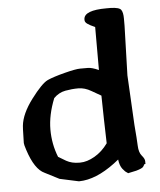

<svg xmlns="http://www.w3.org/2000/svg" viewBox="-50 -709 639 769"><g transform="rotate(-5 269.0 -324.5)"><path d="M360.4 -126.5Q357.4 -222.7 356 -318.4Q344.2 -324.7 318.1 -340.1Q292 -355.5 266.1 -355.5Q240.2 -355.5 213.9 -350.6Q187.5 -345.7 167 -325.2Q140.6 -259.3 140.6 -200.7Q140.6 -142.1 161.6 -89.4Q170.4 -83.5 192.4 -71Q214.4 -58.6 244.6 -58.6H248Q275.4 -58.6 306.4 -76.4Q337.4 -94.2 360.4 -126.5ZM314.9 -629.9Q317.4 -665 406.2 -665H422.9Q458 -664.1 465.3 -653.3Q472.7 -642.6 472.7 -618.2V-588.9L466.8 -390.1L477.5 -189.9Q482.4 -132.3 483.4 -105.5Q484.4 -78.6 496.1 -64.9Q507.8 -51.3 507.8 -41.5V-30.3H503.9Q502 -26.4 497.6 -20Q493.2 -13.7 469.2 -6.8L435.1 0.5L432.1 -2.4Q424.3 -5.9 413.8 -19.5Q403.3 -33.2 400.4 -57.6L381.8 -43Q304.7 14.6 238.3 15.6H236.3L159.7 -1L102.5 -30.3Q63 -47.9 37.1 -127.9Q29.8 -149.9 29.8 -156.2V-157.2L31.2 -210L32.2 -225.6Q37.1 -273.4 80.1 -330.6Q123 -387.7 147.5 -399.4Q171.9 -410.2 217.3 -421.9Q262.7 -433.6 280.3 -433.6H312Q327.6 -433.6 355 -421.4V-594.2Q334 -603.5 324.5 -610.4Q314.9 -617.2 314.9 -625.5Z"/></g></svg>

Font: Drukaatie burti
Style: Demi
Weight: 600
Version: Version 0.14